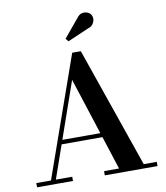

<svg xmlns="http://www.w3.org/2000/svg" viewBox="-103 -1076 1004 1161"><g transform="rotate(-10 399.0 -495.5)"><path d="M212 -230V-256H532.5V-230ZM433 -764.5 689 -26H769V0H445.5V-26H537.5L351 -603L149.5 -26H250V0H29.5V-26H119.5L380 -764.5ZM370 -836.5 355 -854.5 449 -967.5Q462.5 -986 479.5 -989.8Q496.5 -993.5 511.8 -987.8Q527 -982 534 -970.5Q542.5 -957.5 541 -941.5Q539.5 -925.5 529.8 -912.2Q520 -899 502 -893.5Z"/></g></svg>

Font: Bodoni Moda SC 9pt SemiBold
Style: Regular
Weight: 600
Designer: Owen Earl
Foundry: indestructible type
Version: Version 2.005